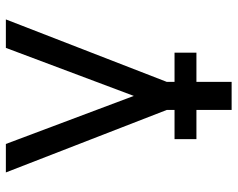

<svg xmlns="http://www.w3.org/2000/svg" viewBox="-96 -490 795 642"><g transform="rotate(-90 301.0 -169.5)"><path d="M253.9 90.3H156.2V17.1H253.9V-8.8L44.9 -546.9H140.1L300.8 -119.1L461.4 -546.9H556.6L347.7 -8.8V17.1H445.3V90.3H347.7V208H253.9Z"/></g></svg>

Font: Vazir Code Hack
Style: Code-Hack
Weight: 400
Foundry: DejaVu fonts team - Redesigned by Saber Rastikerdar
Version: Version 1.1.2